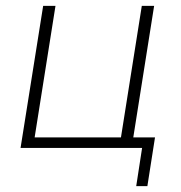

<svg xmlns="http://www.w3.org/2000/svg" viewBox="-20 -504 615 654"><path d="M444 130 464 0H50L127 -484H169L98 -36H392L463 -484H505L434 -36H508L482 130Z"/></svg>

Font: Nunito Sans ExtraLight
Style: Italic
Weight: 200
Italic angle: -9°
Designer: Vernon Adams
Foundry: Vernon Adams
Version: Version 3.006; ttfautohint (v1.8.3)